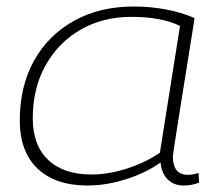

<svg xmlns="http://www.w3.org/2000/svg" viewBox="-20 -562 679 592"><path d="M546 10Q516 10 497 -9Q478 -28 475 -61Q430 -29 369 -9.5Q308 10 250 10Q151 10 96 -42Q41 -94 41 -191Q41 -296 85 -375Q129 -454 208.5 -498Q288 -542 393 -542Q444 -542 493.5 -532.5Q543 -523 580 -506Q549 -312 531 -199Q513 -86 513 -80Q513 -23 559 -23Q576 -23 592 -29L594 1Q572 10 546 10ZM473 -91 535 -482Q478 -510 385 -510Q297 -510 228.5 -470.5Q160 -431 120.5 -360.5Q81 -290 81 -197Q81 -114 128.5 -69Q176 -24 262 -24Q315 -24 372 -42.5Q429 -61 473 -91Z"/></svg>

Font: Georama Extended ExtraLight
Style: Italic
Weight: 200
Width: 7
Italic angle: -9°
Designer: Jean-Baptiste Levee
Foundry: Production Type
Version: Version 1.000